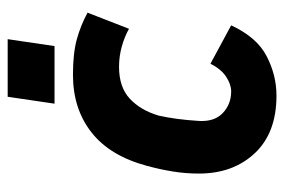

<svg xmlns="http://www.w3.org/2000/svg" viewBox="-140 -590 740 500"><g transform="rotate(-90 230.0 -340.0)"><path d="M231 10Q134 10 81 -46.5Q28 -103 28 -192Q28 -227 33.5 -260.5Q39 -294 48 -327Q74 -424 135.5 -472Q197 -520 285 -520Q341 -520 377.5 -510Q414 -500 447 -482L405 -374Q386 -385 360 -392.5Q334 -400 306 -400Q253 -400 223 -372Q193 -344 179 -297Q174 -275 170.5 -249Q167 -223 165 -191Q163 -151 186 -129.5Q209 -108 242 -108Q260 -108 280 -121Q300 -134 314 -162L414 -108Q383 -41 333.5 -15.5Q284 10 231 10ZM210 -568 228 -690H378L360 -568Z"/></g></svg>

Font: Finlandica
Style: Bold Italic
Weight: 700
Italic angle: -8°
Designer: Niklas Ekholm, Juho Hiilivirta, Jaakko Suomalainen
Foundry: Helsinki Type Studio
Version: Version 1.064; ttfautohint (v1.8.4.7-5d5b)